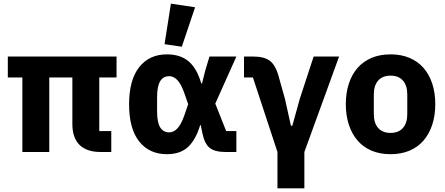

<svg xmlns="http://www.w3.org/2000/svg" viewBox="-20 -836 2450 1056"><path d="M526 -115H592V0H534Q457 0 417.5 -39Q378 -78 378 -153V-410H251V0H103V-410H23V-525H621V-410H526Z M690 0ZM1280 0H1221Q1162 0 1133.5 -22.5Q1105 -45 1093 -104L1084 -148H1081Q1057 -68 1014.5 -28Q972 12 898 12Q801 12 745.5 -58Q690 -128 690 -262Q690 -396 745.5 -466.5Q801 -537 898 -537Q972 -537 1017.5 -498.5Q1063 -460 1087 -377H1091L1109 -448L1132 -525H1280L1164 -266L1224 -115H1280ZM911 -108Q935 -108 955.5 -129.5Q976 -151 993 -199L1015 -263L993 -326Q976 -374 955.5 -395.5Q935 -417 911 -417Q878 -417 861 -389.5Q844 -362 844 -302V-223Q844 -163 861 -135.5Q878 -108 911 -108ZM980 -579 885 -593 920 -816 1053 -796Z M1506 0 1371 -410H1322V-525H1374Q1432 -525 1463.5 -502Q1495 -479 1512 -418L1547 -293L1580 -145H1588L1629 -293L1705 -525H1845L1654 0V200H1506Z M1882 0ZM2128 12Q2070 12 2024.5 -7Q1979 -26 1947.5 -62Q1916 -98 1899 -149Q1882 -200 1882 -263Q1882 -326 1899 -377Q1916 -428 1947.5 -463.5Q1979 -499 2024.5 -518Q2070 -537 2128 -537Q2186 -537 2231.5 -518Q2277 -499 2308.5 -463.5Q2340 -428 2357 -377Q2374 -326 2374 -263Q2374 -200 2357 -149Q2340 -98 2308.5 -62Q2277 -26 2231.5 -7Q2186 12 2128 12ZM2128 -105Q2172 -105 2196 -132Q2220 -159 2220 -209V-316Q2220 -366 2196 -393Q2172 -420 2128 -420Q2084 -420 2060 -393Q2036 -366 2036 -316V-209Q2036 -159 2060 -132Q2084 -105 2128 -105Z"/></svg>

Font: Aneliza ExtraBold
Style: Regular
Weight: 800
Designer: Mike Abbink, Paul van der Laan, Pieter van Rosmalen
Foundry: Bold Monday
Version: Version 3.001;September 8, 2019;FontCreator 11.5.0.2425 64-b